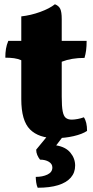

<svg xmlns="http://www.w3.org/2000/svg" viewBox="-20 -640 439 902"><path d="M241 9Q162 9 121 -32Q80 -73 80 -174V-357Q64 -364 46 -366.5Q28 -369 5 -369Q5 -392 8 -410.5Q11 -429 19 -448H80V-563Q125 -568 169 -584Q213 -600 238 -620Q256 -613 263 -598.5Q270 -584 270 -550V-448H387Q387 -422 384.5 -403.5Q382 -385 377 -368Q346 -368 319.5 -363.5Q293 -359 270 -350V-186Q270 -140 274.5 -117Q279 -94 289.5 -86Q300 -78 317 -78Q329 -78 345 -81Q361 -84 374 -89Q389 -67 389 -25Q367 -10 326 -0.5Q285 9 241 9ZM157 242Q152 231 150 216.5Q148 202 148 191Q180 191 203 180Q226 169 226 147Q226 130 209.5 120Q193 110 168 110Q160 100 155 88Q150 76 150 63L215 -16H289L244 43Q288 50 310.5 77Q333 104 333 138Q333 171 312.5 194.5Q292 218 253 230Q214 242 157 242Z"/></svg>

Font: Vollkorn Black
Style: Regular
Weight: 900
Designer: Friedrich Althausen
Foundry: Friedrich Althausen
Version: Version 5.000